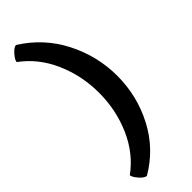

<svg xmlns="http://www.w3.org/2000/svg" viewBox="-288 -809 901 901"><g transform="rotate(-45 162.5 -358.5)"><path d="M65.9 75.7Q50.3 73.7 31.5 51.8Q12.7 29.8 11.7 16.6Q95.2 -43.9 139.4 -144.5Q183.6 -245.1 183.6 -358.9Q183.6 -472.7 139.4 -573.2Q95.2 -673.8 11.7 -734.4Q12.7 -747.6 31.5 -769.5Q50.3 -791.5 65.9 -793.5Q179.7 -722.2 240 -604.2Q300.3 -486.3 300.3 -354.5Q300.3 -221.7 239.7 -106Q179.2 9.8 65.9 75.7Z"/></g></svg>

Font: Coustard
Style: Regular
Weight: 400
Foundry: vernon adams
Version: Version 1.001